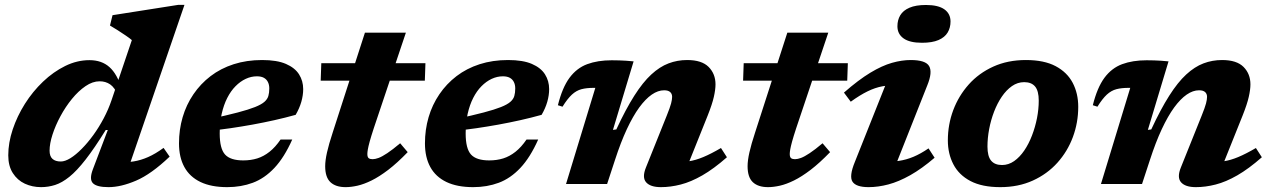

<svg xmlns="http://www.w3.org/2000/svg" viewBox="-20 -757 5224 790"><path d="M466 -363.5Q452 -397 433.2 -409.8Q414.5 -422.5 390 -422.5Q361 -422.5 331.8 -402.5Q302.5 -382.5 276 -350Q249.5 -317.5 228.8 -279Q208 -240.5 196 -203.2Q184 -166 184 -137Q184 -114 196 -103.2Q208 -92.5 230 -92.5Q247.5 -92.5 269.8 -106.2Q292 -120 316.2 -144.5Q340.5 -169 363.8 -201Q387 -233 406.5 -269.8Q426 -306.5 439 -345L522.5 -592Q514 -599.5 497.8 -610.5Q481.5 -621.5 464 -632.8Q446.5 -644 432.5 -652L443 -694.5L713.5 -737H739L499 -37.5L466.5 -89.5Q500 -88 529.8 -92.8Q559.5 -97.5 589.5 -110.8Q619.5 -124 653 -148.5L678 -112.5Q602.5 -40.5 540 -13.8Q477.5 13 426.5 13Q378.5 13 362.5 -3Q346.5 -19 362 -60L423.5 -222H415Q368.5 -147 332.2 -100.5Q296 -54 265.5 -29.5Q235 -5 206.8 4Q178.5 13 149 13Q113 13 82.2 -1.2Q51.5 -15.5 32.8 -44.8Q14 -74 14 -118Q14 -169.5 32.2 -224.2Q50.5 -279 82.5 -329.8Q114.5 -380.5 157 -421Q199.5 -461.5 248.2 -485.5Q297 -509.5 348 -509.5Q398.5 -509.5 430.5 -480.8Q462.5 -452 480 -393Z M1037 -443Q1013.5 -443 991 -432.5Q968.5 -422 949 -402.2Q929.5 -382.5 915 -354Q900.5 -325.5 892.2 -288.8Q884 -252 884 -208Q884 -145.5 906 -121.2Q928 -97 981 -97Q1012 -97 1038.5 -105.2Q1065 -113.5 1089 -132.5Q1113 -151.5 1134.5 -183H1182.5Q1149.5 -109 1109 -66Q1068.5 -23 1020.2 -5Q972 13 915 13Q849 13 804.8 -8.2Q760.5 -29.5 738.5 -69.8Q716.5 -110 716.5 -167Q716.5 -223.5 731.5 -274.8Q746.5 -326 775.8 -369Q805 -412 846.5 -443.8Q888 -475.5 941.5 -492.8Q995 -510 1058.5 -510Q1119.5 -510 1156.5 -494Q1193.5 -478 1210.5 -451Q1227.5 -424 1227.5 -390.5Q1227.5 -365 1219.8 -338Q1212 -311 1196.5 -284.5Q1153.5 -272.5 1108.8 -262.5Q1064 -252.5 1018.5 -244.2Q973 -236 928.5 -229.5Q884 -223 842 -218L845 -267.5Q913.5 -282.5 958.2 -294.2Q1003 -306 1029.2 -316.5Q1055.5 -327 1068 -338Q1080.5 -349 1084.2 -362.2Q1088 -375.5 1088 -393Q1088 -408.5 1082.2 -419.8Q1076.5 -431 1065.5 -437Q1054.5 -443 1037 -443Z M1299.5 -425 1302 -497H1730.5L1728 -425ZM1518 -229.5Q1507 -196 1501.2 -175Q1495.5 -154 1493.5 -142.2Q1491.5 -130.5 1491.5 -123.5Q1491.5 -110.5 1497 -106.2Q1502.5 -102 1513 -102Q1523.5 -102 1537.8 -107.2Q1552 -112.5 1573.5 -126.8Q1595 -141 1626.5 -167.5L1657.5 -131Q1614.5 -86.5 1577.5 -58.2Q1540.5 -30 1509 -14.5Q1477.5 1 1451 7Q1424.5 13 1402 13Q1361.5 13 1339.8 -7.2Q1318 -27.5 1318 -73Q1318 -96.5 1325.5 -130Q1333 -163.5 1349 -212L1481.5 -622.5H1650Z M2049 -443Q2025.5 -443 2003 -432.5Q1980.5 -422 1961 -402.2Q1941.5 -382.5 1927 -354Q1912.5 -325.5 1904.2 -288.8Q1896 -252 1896 -208Q1896 -145.5 1918 -121.2Q1940 -97 1993 -97Q2024 -97 2050.5 -105.2Q2077 -113.5 2101 -132.5Q2125 -151.5 2146.5 -183H2194.5Q2161.5 -109 2121 -66Q2080.5 -23 2032.2 -5Q1984 13 1927 13Q1861 13 1816.8 -8.2Q1772.5 -29.5 1750.5 -69.8Q1728.5 -110 1728.5 -167Q1728.5 -223.5 1743.5 -274.8Q1758.5 -326 1787.8 -369Q1817 -412 1858.5 -443.8Q1900 -475.5 1953.5 -492.8Q2007 -510 2070.5 -510Q2131.5 -510 2168.5 -494Q2205.5 -478 2222.5 -451Q2239.5 -424 2239.5 -390.5Q2239.5 -365 2231.8 -338Q2224 -311 2208.5 -284.5Q2165.5 -272.5 2120.8 -262.5Q2076 -252.5 2030.5 -244.2Q1985 -236 1940.5 -229.5Q1896 -223 1854 -218L1857 -267.5Q1925.5 -282.5 1970.2 -294.2Q2015 -306 2041.2 -316.5Q2067.5 -327 2080 -338Q2092.5 -349 2096.2 -362.2Q2100 -375.5 2100 -393Q2100 -408.5 2094.2 -419.8Q2088.5 -431 2077.5 -437Q2066.5 -443 2049 -443Z M2294.5 -318 2275.5 -324Q2293.5 -396.5 2323.2 -436.8Q2353 -477 2396.2 -493Q2439.5 -509 2497 -509Q2514.5 -509 2528 -508.5Q2541.5 -508 2555.2 -507.2Q2569 -506.5 2587 -504.5L2502 -222.5L2516 -224.5Q2554.5 -307.5 2589.8 -363Q2625 -418.5 2659.8 -450.5Q2694.5 -482.5 2730.8 -496.2Q2767 -510 2807.5 -510Q2867.5 -510 2895.8 -481.5Q2924 -453 2924 -410Q2924 -388.5 2917.2 -358.5Q2910.5 -328.5 2892 -282L2796 -42.5L2758 -91.5Q2787 -89.5 2814.5 -93.5Q2842 -97.5 2873.8 -110.8Q2905.5 -124 2946.5 -148L2971 -110Q2917 -62.5 2870 -35.5Q2823 -8.5 2781 2.2Q2739 13 2699.5 13Q2656 13 2638.5 -7Q2621 -27 2638 -68.5L2723.5 -281.5Q2737 -315 2741.2 -331.2Q2745.5 -347.5 2745.5 -358.5Q2745.5 -371 2737.5 -378.2Q2729.5 -385.5 2712.5 -385.5Q2687.5 -385.5 2661.8 -367.8Q2636 -350 2610.2 -314.8Q2584.5 -279.5 2559.2 -225.5Q2534 -171.5 2510.5 -99L2478 0H2309L2429.5 -395.5Q2428 -395.5 2426.2 -395.5Q2424.5 -395.5 2422.5 -395.5Q2393.5 -395.5 2372.5 -390Q2351.5 -384.5 2333.2 -367.8Q2315 -351 2294.5 -318Z M3037.5 -425 3040 -497H3468.5L3466 -425ZM3256 -229.5Q3245 -196 3239.2 -175Q3233.5 -154 3231.5 -142.2Q3229.5 -130.5 3229.5 -123.5Q3229.5 -110.5 3235 -106.2Q3240.5 -102 3251 -102Q3261.5 -102 3275.8 -107.2Q3290 -112.5 3311.5 -126.8Q3333 -141 3364.5 -167.5L3395.5 -131Q3352.5 -86.5 3315.5 -58.2Q3278.5 -30 3247 -14.5Q3215.5 1 3189 7Q3162.5 13 3140 13Q3099.5 13 3077.8 -7.2Q3056 -27.5 3056 -73Q3056 -96.5 3063.5 -130Q3071 -163.5 3087 -212L3219.5 -622.5H3388Z M3497.5 -91 3641.5 -452.5 3676 -406Q3641.5 -407.5 3611.2 -402Q3581 -396.5 3549.8 -381.2Q3518.5 -366 3480.5 -338.5L3452.5 -376Q3512.5 -428.5 3561 -457.8Q3609.5 -487 3650.2 -498.5Q3691 -510 3727 -510Q3788.5 -510 3803 -485Q3817.5 -460 3795.5 -406L3651.5 -42.5L3611.5 -93Q3647.5 -90.5 3678.2 -95Q3709 -99.5 3738.8 -112Q3768.5 -124.5 3800.5 -146.5L3825.5 -108Q3773 -63 3725.5 -36.2Q3678 -9.5 3635.5 1.8Q3593 13 3554 13Q3502.5 13 3487.8 -9.2Q3473 -31.5 3497.5 -91ZM3672.5 -649Q3672.5 -674.5 3684.2 -694.2Q3696 -714 3722 -725.2Q3748 -736.5 3790 -736.5Q3840.5 -736.5 3865.8 -718.5Q3891 -700.5 3891 -668.5Q3891 -643 3879.2 -623.2Q3867.5 -603.5 3841.5 -592.2Q3815.5 -581 3773.5 -581Q3723 -581 3697.8 -599Q3672.5 -617 3672.5 -649Z M4201 -510Q4276 -510 4323.5 -484.8Q4371 -459.5 4393.8 -416Q4416.5 -372.5 4416.5 -317.5Q4416.5 -252.5 4394.5 -193.2Q4372.5 -134 4330.8 -87.5Q4289 -41 4229.5 -14Q4170 13 4095.5 13Q4021 13 3973.2 -12Q3925.5 -37 3902.8 -80.8Q3880 -124.5 3880 -179.5Q3880 -244.5 3902.2 -303.8Q3924.5 -363 3966 -409.5Q4007.5 -456 4067 -483Q4126.5 -510 4201 -510ZM4103 -78Q4129.5 -78 4152.8 -94.2Q4176 -110.5 4194.5 -137.8Q4213 -165 4226.2 -199.5Q4239.5 -234 4246.8 -271Q4254 -308 4254 -343Q4254 -383 4239 -401Q4224 -419 4194 -419Q4167 -419 4143.8 -402.8Q4120.5 -386.5 4102 -359.2Q4083.5 -332 4070.2 -297.5Q4057 -263 4050 -226Q4043 -189 4043 -154Q4043 -114 4058 -96Q4073 -78 4103 -78Z M4495.5 -318 4476.5 -324Q4494.5 -396.5 4524.2 -436.8Q4554 -477 4597.2 -493Q4640.5 -509 4698 -509Q4715.5 -509 4729 -508.5Q4742.5 -508 4756.2 -507.2Q4770 -506.5 4788 -504.5L4703 -222.5L4717 -224.5Q4755.5 -307.5 4790.8 -363Q4826 -418.5 4860.8 -450.5Q4895.5 -482.5 4931.8 -496.2Q4968 -510 5008.5 -510Q5068.5 -510 5096.8 -481.5Q5125 -453 5125 -410Q5125 -388.5 5118.2 -358.5Q5111.5 -328.5 5093 -282L4997 -42.5L4959 -91.5Q4988 -89.5 5015.5 -93.5Q5043 -97.5 5074.8 -110.8Q5106.5 -124 5147.5 -148L5172 -110Q5118 -62.5 5071 -35.5Q5024 -8.5 4982 2.2Q4940 13 4900.5 13Q4857 13 4839.5 -7Q4822 -27 4839 -68.5L4924.5 -281.5Q4938 -315 4942.2 -331.2Q4946.5 -347.5 4946.5 -358.5Q4946.5 -371 4938.5 -378.2Q4930.5 -385.5 4913.5 -385.5Q4888.5 -385.5 4862.8 -367.8Q4837 -350 4811.2 -314.8Q4785.5 -279.5 4760.2 -225.5Q4735 -171.5 4711.5 -99L4679 0H4510L4630.5 -395.5Q4629 -395.5 4627.2 -395.5Q4625.5 -395.5 4623.5 -395.5Q4594.5 -395.5 4573.5 -390Q4552.5 -384.5 4534.2 -367.8Q4516 -351 4495.5 -318Z"/></svg>

Font: Newsreader 9pt
Style: Bold Italic
Weight: 700
Italic angle: -17°
Designer: Hugues Gentile
Foundry: Production Type
Version: Version 1.003